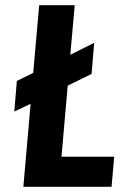

<svg xmlns="http://www.w3.org/2000/svg" viewBox="-20 -720 470 740"><path d="M70 0 98 -320 35 -290 45 -408 108 -439 131 -700H268L251 -509L343 -555L333 -435L241 -390L217 -116H420L410 0Z"/></svg>

Font: Share
Style: Bold Italic
Weight: 700
Designer: Ralph du Carrois
Version: Version 1.002